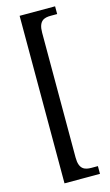

<svg xmlns="http://www.w3.org/2000/svg" viewBox="-134 -808 565 983"><g transform="rotate(-15 148.0 -316.0)"><path d="M79 128H267V87H233C198 87 168 78 168 15V-647C168 -710 198 -719 233 -719H267V-760H79Z"/></g></svg>

Font: Noto Serif Bengali ExtraCondensed
Style: Regular
Weight: 400
Width: 2
Designer: Juan Bruce, Universal Thirst, Indian Type Foundry and the Monotype Design Team.
Foundry: Monotype Imaging Inc.
Version: Version 2.003